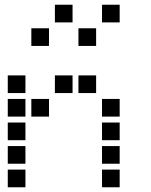

<svg xmlns="http://www.w3.org/2000/svg" viewBox="-20 -808 640 815"><path d="M214 -788Q213 -788 213 -788Q213 -788 213 -787V-714Q213 -713 213 -713Q213 -713 214 -713H287Q288 -713 288 -713Q288 -713 288 -714V-787Q288 -788 288 -788Q288 -788 287 -788ZM414 -788Q413 -788 413 -788Q413 -788 413 -787V-714Q413 -713 413 -713Q413 -713 414 -713H487Q488 -713 488 -713Q488 -713 488 -714V-787Q488 -788 488 -788Q488 -788 487 -788ZM114 -688Q113 -688 113 -688Q113 -688 113 -687V-614Q113 -613 113 -613Q113 -613 114 -613H187Q188 -613 188 -613Q188 -613 188 -614V-687Q188 -688 188 -688Q188 -688 187 -688ZM314 -688Q313 -688 313 -688Q313 -688 313 -687V-614Q313 -613 313 -613Q313 -613 314 -613H387Q388 -613 388 -613Q388 -613 388 -614V-687Q388 -688 388 -688Q388 -688 387 -688ZM14 -488Q13 -488 13 -488Q13 -488 13 -487V-414Q13 -413 13 -413Q13 -413 14 -413H87Q88 -413 88 -413Q88 -413 88 -414V-487Q88 -488 88 -488Q88 -488 87 -488ZM214 -488Q213 -488 213 -488Q213 -488 213 -487V-414Q213 -413 213 -413Q213 -413 214 -413H287Q288 -413 288 -413Q288 -413 288 -414V-487Q288 -488 288 -488Q288 -488 287 -488ZM314 -488Q313 -488 313 -488Q313 -488 313 -487V-414Q313 -413 313 -413Q313 -413 314 -413H387Q388 -413 388 -413Q388 -413 388 -414V-487Q388 -488 388 -488Q388 -488 387 -488ZM14 -388Q13 -388 13 -388Q13 -388 13 -387V-314Q13 -313 13 -313Q13 -313 14 -313H87Q88 -313 88 -313Q88 -313 88 -314V-387Q88 -388 88 -388Q88 -388 87 -388ZM114 -388Q113 -388 113 -388Q113 -388 113 -387V-314Q113 -313 113 -313Q113 -313 114 -313H187Q188 -313 188 -313Q188 -313 188 -314V-387Q188 -388 188 -388Q188 -388 187 -388ZM414 -388Q413 -388 413 -388Q413 -388 413 -387V-314Q413 -313 413 -313Q413 -313 414 -313H487Q488 -313 488 -313Q488 -313 488 -314V-387Q488 -388 488 -388Q488 -388 487 -388ZM14 -288Q13 -288 13 -288Q13 -288 13 -287V-214Q13 -213 13 -213Q13 -213 14 -213H87Q88 -213 88 -213Q88 -213 88 -214V-287Q88 -288 88 -288Q88 -288 87 -288ZM414 -288Q413 -288 413 -288Q413 -288 413 -287V-214Q413 -213 413 -213Q413 -213 414 -213H487Q488 -213 488 -213Q488 -213 488 -214V-287Q488 -288 488 -288Q488 -288 487 -288ZM14 -188Q13 -188 13 -188Q13 -188 13 -187V-114Q13 -113 13 -113Q13 -113 14 -113H87Q88 -113 88 -113Q88 -113 88 -114V-187Q88 -188 88 -188Q88 -188 87 -188ZM414 -188Q413 -188 413 -188Q413 -188 413 -187V-114Q413 -113 413 -113Q413 -113 414 -113H487Q488 -113 488 -113Q488 -113 488 -114V-187Q488 -188 488 -188Q488 -188 487 -188ZM14 -88Q13 -88 13 -88Q13 -88 13 -87V-14Q13 -13 13 -13Q13 -13 14 -13H87Q88 -13 88 -13Q88 -13 88 -14V-87Q88 -88 88 -88Q88 -88 87 -88ZM414 -88Q413 -88 413 -88Q413 -88 413 -87V-14Q413 -13 413 -13Q413 -13 414 -13H487Q488 -13 488 -13Q488 -13 488 -14V-87Q488 -88 488 -88Q488 -88 487 -88Z"/></svg>

Font: Doto
Style: Bold
Weight: 700
Monospace: yes
Version: Version 1.000